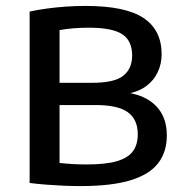

<svg xmlns="http://www.w3.org/2000/svg" viewBox="-20 -622 616 648"><path d="M252 6Q224 6 194.8 4.8Q165.5 3.5 136.2 1.2Q107 -1 80 -4.5V-583Q107.5 -589 139 -593.2Q170.5 -597.5 203.5 -599.8Q236.5 -602 268.5 -602Q403.5 -602 464.5 -561.2Q525.5 -520.5 525.5 -439Q525.5 -406 512 -377.8Q498.5 -349.5 471.8 -330.2Q445 -311 404 -304.5L405 -310Q448 -304.5 479 -286Q510 -267.5 526.5 -237.2Q543 -207 543 -164.5Q543 -109.5 514 -71.5Q485 -33.5 421.2 -13.8Q357.5 6 252 6ZM272.5 -67Q337.5 -67 375.2 -78.2Q413 -89.5 429 -112Q445 -134.5 445 -168.5Q445 -219 411.5 -243.2Q378 -267.5 302.5 -267.5H169V-342.5H290Q366.5 -342.5 396.2 -366.5Q426 -390.5 426 -434.5Q426 -484.5 392.5 -506.5Q359 -528.5 280 -528.5Q253 -528.5 228.2 -526.5Q203.5 -524.5 181 -520.5V-72Q204.5 -69.5 226.5 -68.2Q248.5 -67 272.5 -67Z"/></svg>

Font: Encode Sans SC Condensed Thin Medium
Style: Regular
Weight: 500
Version: Version 3.002